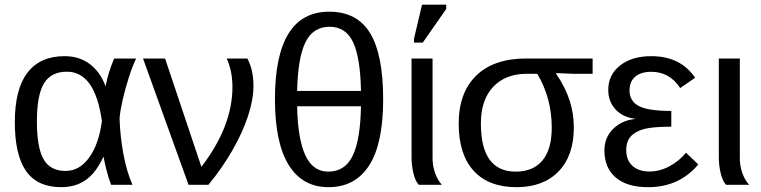

<svg xmlns="http://www.w3.org/2000/svg" viewBox="-20 -773 3182 803"><path d="M411.6 -115.7Q380.9 -49.3 338.1 -19.8Q295.4 9.8 236.3 9.8Q136.2 9.8 89.1 -57.6Q42 -125 42 -261.7Q42 -400.4 95 -469.2Q147.9 -538.1 250 -538.1Q311.5 -538.1 355.2 -505.4Q398.9 -472.7 420.9 -413.6H421.9Q432.6 -470.2 457.5 -528.3H549.3Q533.2 -494.1 518.3 -447.8Q503.4 -401.4 493.2 -356.2Q482.9 -311 480 -278.8Q482.4 -200.7 496.8 -125.5Q511.2 -50.3 534.2 0H444.8Q433.1 -29.8 424.6 -64.7Q416 -99.6 413.6 -115.7ZM134.3 -264.6Q134.3 -156.2 162.1 -107.2Q189.9 -58.1 254.4 -58.1Q313 -58.1 353.3 -114.5Q393.6 -170.9 406.2 -266.6Q377.4 -473.1 259.8 -473.1Q193.4 -473.1 163.8 -424.1Q134.3 -375 134.3 -264.6Z M1040 -413.1Q1040 -356.4 1017.3 -287.6Q994.6 -218.8 952.4 -145Q910.2 -71.3 851.6 0H768.6L578.1 -528.3H670.4L822.3 -75.2Q952.1 -244.6 952.1 -408.7Q952.1 -475.6 928.2 -528.3H1014.6Q1040 -481 1040 -413.1Z M1582.5 -357.9Q1582.5 -171.9 1523.9 -81.1Q1465.3 9.8 1354 9.8Q1244.6 9.8 1187.3 -83.3Q1129.9 -176.3 1129.9 -357.9Q1129.9 -724.1 1356.9 -724.1Q1473.6 -724.1 1528.1 -634Q1582.5 -543.9 1582.5 -357.9ZM1358.4 -661.1Q1289.1 -661.1 1257.3 -595.9Q1225.6 -530.8 1222.7 -392.6H1489.7Q1487.3 -531.2 1456.8 -596.2Q1426.3 -661.1 1358.4 -661.1ZM1353 -55.2Q1422.9 -55.2 1455.1 -121.8Q1487.3 -188.5 1489.7 -328.6H1222.7Q1225.1 -193.8 1256.6 -124.5Q1288.1 -55.2 1353 -55.2Z M1731.4 0Q1716.8 -15.6 1709 -48.6Q1701.2 -81.5 1701.2 -115.2V-528.3H1789.1V-110.8Q1789.1 -79.1 1799.6 -49.3Q1810.1 -19.5 1828.1 0ZM1846.2 -735.4 1748 -594.7H1711.4V-610.8L1745.1 -753.4H1846.2Z M2379.9 -239.7Q2379.9 -122.1 2316.2 -56.2Q2252.4 9.8 2140.6 9.8Q2023.4 9.8 1960.9 -58.8Q1898.4 -127.4 1898.4 -255.9Q1898.4 -385.3 1971.7 -456.8Q2044.9 -528.3 2180.7 -528.3H2458.5V-464.4H2377.9L2305.7 -467.3V-465.3Q2345.2 -406.2 2362.5 -352.1Q2379.9 -297.9 2379.9 -239.7ZM2287.6 -238.3Q2287.6 -362.8 2227.1 -464.4H2183.6Q2093.8 -464.4 2042.5 -409.7Q1991.2 -355 1991.2 -256.8Q1991.2 -55.2 2136.7 -55.2Q2210.4 -55.2 2249 -102.3Q2287.6 -149.4 2287.6 -238.3Z M2696.3 -55.7Q2738.8 -55.7 2779.5 -77.4Q2820.3 -99.1 2849.1 -134.3L2900.4 -85.4Q2821.3 9.8 2690.4 9.8Q2602.1 9.8 2554.9 -30.8Q2507.8 -71.3 2507.8 -144Q2507.8 -197.8 2544.2 -233.9Q2580.6 -270 2636.7 -275.4V-276.4Q2585 -282.2 2554.4 -315.4Q2523.9 -348.6 2523.9 -397Q2523.9 -460.4 2573.5 -499.3Q2623 -538.1 2703.6 -538.1Q2826.2 -538.1 2887.2 -447.8L2824.7 -404.8Q2780.3 -472.7 2704.1 -472.7Q2659.7 -472.7 2636.2 -451.9Q2612.8 -431.2 2612.8 -395Q2612.8 -350.6 2650.9 -330.1Q2688.5 -309.1 2787.6 -309.1V-243.2Q2712.4 -243.2 2675.8 -233.9Q2638.7 -224.6 2618.9 -203.4Q2599.1 -182.1 2599.1 -145.5Q2599.1 -103 2625.2 -79.3Q2651.4 -55.7 2696.3 -55.7Z M3016.6 0Q3002 -15.6 2994.1 -48.6Q2986.3 -81.5 2986.3 -115.2V-528.3H3074.2V-110.8Q3074.2 -79.1 3084.7 -49.3Q3095.2 -19.5 3113.3 0Z"/></svg>

Font: Arimo Nerd Font
Style: Regular
Weight: 400
Designer: Steve Matteson
Foundry: Monotype Imaging Inc.
Version: Version 1.33;Nerd Fonts 3.2.1